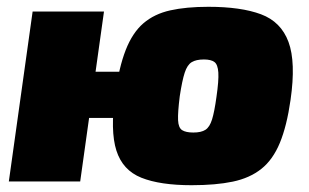

<svg xmlns="http://www.w3.org/2000/svg" viewBox="-20 -534 909 565"><path d="M593 -514Q689 -514 748 -492Q807 -470 829 -410.5Q851 -351 835 -240Q824 -163 803.5 -113.5Q783 -64 749 -37Q715 -10 665 0.5Q615 11 544 11Q451 11 396 -11Q341 -33 322.5 -91Q304 -149 319 -256Q330 -336 350 -387Q370 -438 402 -465.5Q434 -493 481 -503.5Q528 -514 593 -514ZM286 -500 216 0H6L76 -500ZM398 -323 380 -187H235L253 -323ZM580 -359Q557 -359 544 -351Q531 -343 523.5 -320Q516 -297 509 -251Q503 -203 504 -180.5Q505 -158 516 -151Q527 -144 549 -144Q572 -144 584.5 -152Q597 -160 604 -182.5Q611 -205 617 -249Q624 -297 622.5 -320.5Q621 -344 611 -351.5Q601 -359 580 -359Z"/></svg>

Font: Exo 2 Black
Style: Italic
Weight: 900
Italic angle: -8°
Designer: Natanael Gama
Foundry: Natanael Gama
Version: Version 2.010